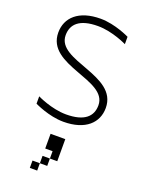

<svg xmlns="http://www.w3.org/2000/svg" viewBox="-189 -788 927 1226"><g transform="rotate(20 275.0 -175.0)"><path d="M275 0C425 0 500 -75 500 -175C500 -400 100 -350 100 -525C100 -600 150 -650 275 -650C375 -650 475 -600 475 -600V-650C475 -650 375 -700 275 -700C125 -700 50 -625 50 -525C50 -300 450 -350 450 -175C450 -100 400 -50 275 -50C175 -50 75 -100 75 -100V-50C75 -50 175 0 275 0ZM175 350H225V300H175ZM225 300H275V250H225ZM225 200H275V250H325V100H225Z"/></g></svg>

Font: LS-VG5000 Light
Style: Regular
Weight: 400
Designer: Justin Bihan, 2021
Foundry: Justin Bihan, 2021
Version: Version 1.000;Glyphs 3.1.2 (3151)